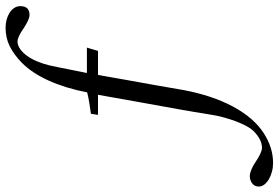

<svg xmlns="http://www.w3.org/2000/svg" viewBox="-299 -589 1017 701"><g transform="rotate(-90 209.5 -238.5)"><path d="M537.6 -672.9Q537.6 -639.2 505.9 -639.2Q497.1 -639.2 484.6 -644.8Q472.2 -650.4 457.5 -660.2Q441.9 -671.4 429.2 -677.2Q416.5 -683.1 409.2 -683.1Q395 -683.1 381.6 -673.8Q368.2 -664.6 356.7 -648.9Q345.2 -633.3 336.2 -612.1Q327.1 -590.8 321.3 -566.4Q314 -533.7 307.4 -498.8Q300.8 -463.9 293.5 -429.7H386.2L374 -389.2H286.6Q286.1 -387.7 283.7 -373.8Q281.2 -359.9 277.3 -337.9Q273.4 -315.9 268.6 -288.3Q263.7 -260.7 258.5 -232.2Q253.4 -203.6 248.5 -176.5Q243.7 -149.4 240 -127.7Q236.3 -106 233.9 -92.5Q231.4 -79.1 231.4 -78.1Q221.7 -25.9 206.5 19.8Q191.4 65.4 171.1 103.3Q150.9 141.1 126.2 169.7Q101.6 198.2 73.2 216.3Q21 250 -35.2 250Q-51.8 250 -67.1 245.8Q-82.5 241.7 -94.5 234.6Q-106.4 227.5 -113.8 218Q-121.1 208.5 -121.1 197.8Q-121.1 182.6 -109.6 173.8Q-98.1 165 -82.5 165Q-73.2 165 -58.8 170.9Q-44.4 176.8 -28.3 188Q-14.6 197.3 -1.5 203.4Q11.7 209.5 20 209.5Q50.8 209.5 81.5 178.7Q88.9 171.4 96.2 158.9Q103.5 146.5 110.6 130.1Q117.7 113.8 124 94.2Q130.4 74.7 135.7 53.2Q136.7 49.8 138.4 39.3Q140.1 28.8 142.6 15.1Q145 1.5 147.5 -14.2Q149.9 -29.8 152.3 -43.5Q154.8 -57.1 156.5 -67.4Q158.2 -77.6 158.7 -81.1Q172.4 -156.7 186.5 -235.1Q200.7 -313.5 213.9 -389.2H140.6L144.5 -415Q163.1 -417.5 184.1 -420.9Q205.1 -424.3 222.7 -428.7Q237.8 -506.8 265.4 -568.4Q293 -629.9 331.1 -667.5Q361.3 -696.8 391.6 -711.7Q421.9 -726.6 458.5 -726.6Q474.6 -726.6 488.8 -722.7Q502.9 -718.8 513.9 -711.7Q524.9 -704.6 531.2 -694.6Q537.6 -684.6 537.6 -672.9Z"/></g></svg>

Font: XB Niloofar
Style: Regular
Weight: 400
Designer: Behnam
Foundry: Irmug
Version: Version 7.201 2008